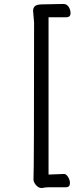

<svg xmlns="http://www.w3.org/2000/svg" viewBox="-20 -792 390 969"><path d="M191 157Q174 157 161.5 142Q149 127 149 114Q152 51 152 -678L147 -737Q147 -754 157.5 -762Q168 -770 196 -770L300 -772Q317 -772 326.5 -757.5Q336 -743 336 -726Q336 -705 315 -705H225V89L303 86Q314 86 323.5 101Q333 116 333 132Q333 153 313 153H226Q211 153 191 157Z"/></svg>

Font: ToneOZ-Pinyin-WenKai-Medium
Style: Medium
Weight: 700
Designer: Fontworks Inc.
Foundry: ToneOZ
Version: Version 0.240331